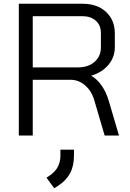

<svg xmlns="http://www.w3.org/2000/svg" viewBox="-20 -720 690 1020"><path d="M80 -700H420Q497 -700 543.5 -656.5Q590 -613 590 -542V-469Q590 -416 556 -375.5Q522 -335 465 -318V-317Q495 -301 519.5 -266Q544 -231 557 -187L612 0H536L481 -187Q467 -236 432.5 -266Q398 -296 357 -296H154V0H80ZM394 -362Q449 -362 482.5 -391.5Q516 -421 516 -469V-546Q516 -586 489 -610Q462 -634 418 -634H154V-362ZM227 224 242 214Q272 194 286.5 167.5Q301 141 301 106V75H373V106Q373 162 352 201Q331 240 287 268L268 280Z"/></svg>

Font: Bai Jamjuree
Style: Regular
Weight: 400
Designer: Katatrad Aksorn Co.,Ltd.
Foundry: Cadson Demak Co.,Ltd.
Version: Version 1.000; ttfautohint (v1.6)